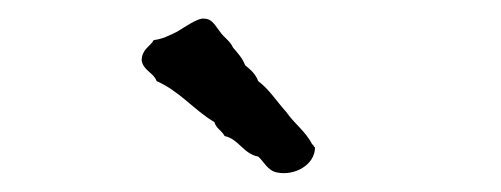

<svg xmlns="http://www.w3.org/2000/svg" viewBox="-20 -684 538 206"><path d="M216 -650C210 -658 207 -664 199 -664C192 -665 177 -654 170 -650C162 -646 154 -642 145 -641C141 -634 132 -631 132 -619C134 -608 145 -606 148 -597C173 -586 188 -566 210 -553C212 -546 218 -544 221 -538C236 -535 241 -519 257 -516C263 -511 267 -501 277 -499C296 -495 318 -507 318 -526C316 -526 317 -529 315 -529C308 -543 296 -551 287 -564C277 -575 269 -588 257 -597C254 -605 249 -609 243 -614C240 -622 235 -627 230 -633C227 -640 220 -644 216 -650Z"/></svg>

Font: FuturaRener
Style: Regular
Weight: 400
Designer: BSozoo
Foundry: BSozoo
Version: Version 1.0